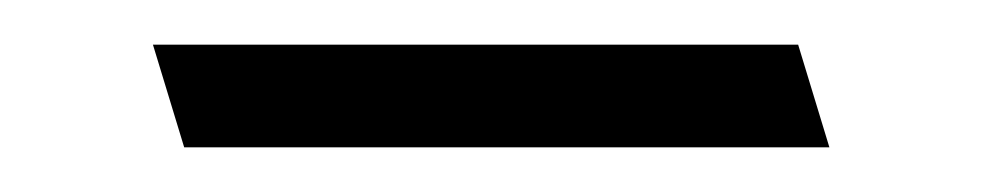

<svg xmlns="http://www.w3.org/2000/svg" viewBox="-20 -665 440 86"><path d="M62.5 -599H351.5L337.5 -645H48.5Z"/></svg>

Font: Din Kursivschrift
Style: LeftEng
Weight: 400
Version: Version 1.089